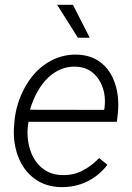

<svg xmlns="http://www.w3.org/2000/svg" viewBox="-20 -764 546 794"><path d="M231.9 9.8Q168.5 8.8 122.1 -25.6Q75.7 -60.1 54 -119.4Q32.2 -178.7 38.6 -247.6L40 -264.2Q46.9 -337.4 83.5 -403.6Q120.1 -469.7 176.3 -504.6Q232.4 -539.6 296.4 -538.1Q355.5 -537.1 396.2 -505.9Q437 -474.6 455.6 -418.9Q474.1 -363.3 467.3 -295.9L463.4 -260.3H97.7L96.2 -248.5Q88.9 -195.3 104 -146.7Q119.1 -98.1 153.6 -69.6Q188 -41 236.3 -40Q283.2 -38.6 320.8 -58.1Q358.4 -77.6 390.1 -110.4L424.3 -82.5Q388.7 -36.6 339.6 -12.9Q290.5 10.7 231.9 9.8ZM293.5 -488.3Q230 -490.7 179.7 -443.4Q129.4 -396 104 -310.1L410.6 -309.6L412.1 -316.9Q420.9 -386.2 387.7 -436.3Q354.5 -486.3 293.5 -488.3ZM351.1 -607.9H302.2L216.3 -744.1H281.7Z"/></svg>

Font: RobotoInd Light
Style: Italic
Weight: 300
Italic angle: -12°
Designer: Google
Version: Version 2.001151; 2014